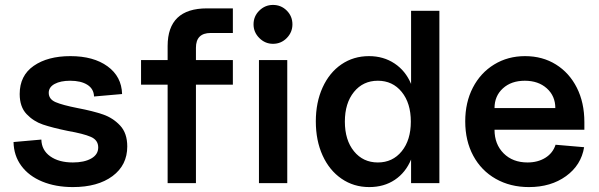

<svg xmlns="http://www.w3.org/2000/svg" viewBox="-20 -744 2433 780"><path d="M35 -167 148 -177Q149 -134 184 -109Q219 -84 276 -84Q322 -84 350.5 -100Q379 -116 379 -145Q379 -175 349 -188Q319 -201 256 -212Q193 -225 154.5 -238Q116 -251 88 -280.5Q60 -310 60 -362Q60 -437 117 -476.5Q174 -516 266 -516Q360 -516 417 -474.5Q474 -433 476 -362L362 -352Q361 -383 335 -399.5Q309 -416 265 -416Q226 -416 202 -403Q178 -390 178 -367Q178 -341 206 -329Q234 -317 295 -305Q358 -293 398.5 -279Q439 -265 468 -234Q497 -203 497 -149Q497 -73 437 -28.5Q377 16 276 16Q206 16 151.5 -6.5Q97 -29 66.5 -70.5Q36 -112 35 -167Z M821 -710H926V-610H836Q776 -610 776 -550V-500H926V-400H776V0H661V-400H553V-500H661V-557Q661 -710 821 -710Z M1147 -500V0H1032V-500ZM1089 -724Q1122 -724 1145 -701Q1168 -678 1168 -645Q1168 -613 1145 -589.5Q1122 -566 1089 -566Q1057 -566 1033.5 -589.5Q1010 -613 1010 -645Q1010 -678 1033.5 -701Q1057 -724 1089 -724Z M1263 -251Q1263 -328 1290.5 -388.5Q1318 -449 1367 -482.5Q1416 -516 1479 -516Q1538 -516 1583 -486Q1628 -456 1650 -403V-700H1765V0H1650V-96Q1628 -43 1584 -13.5Q1540 16 1480 16Q1417 16 1367.5 -18Q1318 -52 1290.5 -112.5Q1263 -173 1263 -251ZM1515 -84Q1575 -84 1612 -129.5Q1649 -175 1649 -250Q1649 -325 1612 -370.5Q1575 -416 1515 -416Q1455 -416 1418 -370.5Q1381 -325 1381 -250Q1381 -175 1418 -129.5Q1455 -84 1515 -84Z M1870 -251Q1870 -328 1901 -388Q1932 -448 1987.5 -482Q2043 -516 2113 -516Q2184 -516 2238.5 -482Q2293 -448 2323.5 -387.5Q2354 -327 2354 -248V-217H1989Q1989 -158 2026 -121Q2063 -84 2123 -84Q2165 -84 2195.5 -103Q2226 -122 2237 -156L2353 -146Q2341 -73 2279.5 -28.5Q2218 16 2129 16Q2053 16 1994 -17.5Q1935 -51 1902.5 -111.5Q1870 -172 1870 -251ZM2112 -416Q2057 -416 2023 -385Q1989 -354 1989 -305H2236Q2236 -354 2201.5 -385Q2167 -416 2112 -416Z"/></svg>

Font: MedMera Sans Semibold
Style: Regular
Weight: 600
Designer: Kasper Nordkvist
Foundry: UNCUT.wtf
Version: Version 1.300